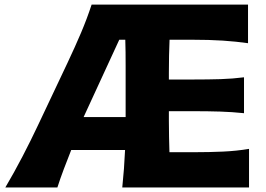

<svg xmlns="http://www.w3.org/2000/svg" viewBox="-20 -821 1164 841"><path d="M3.4 0Q41 -63.5 78.6 -135.7Q116.2 -208 146 -271.5L276.9 -548.3Q309.1 -616.7 335 -677.5Q360.8 -738.3 381.3 -800.8H1066.4V-631.8Q1014.6 -639.2 956.1 -643.1Q897.5 -647 817.9 -647H722.7Q721.2 -612.8 720.5 -577.6Q719.7 -542.5 719.7 -502V-472.7H821.3Q894.5 -472.7 947 -474.4Q999.5 -476.1 1048.8 -482.4V-325.2Q997.1 -330.6 944.3 -332.3Q891.6 -334 820.8 -334H719.7V-291.5Q719.7 -253.9 720.5 -220.5Q721.2 -187 722.2 -154.3H831.1Q897.5 -154.3 956.8 -157Q1016.1 -159.7 1070.8 -168.9V0H515.6Q520 -42 522.9 -81.5Q525.9 -121.1 527.8 -164.1H292Q275.4 -122.6 259.8 -81.1Q244.1 -39.6 231.4 0ZM530.3 -308.1V-532.7Q530.3 -564.5 530 -592.3Q529.8 -620.1 528.8 -647H502.4L346.2 -308.1Z"/></svg>

Font: Pinar-DS1-FD Bold
Style: Regular
Weight: 700
Designer: Amin Abedi
Version: Version 2.000